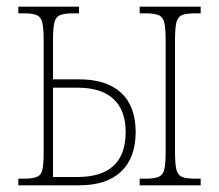

<svg xmlns="http://www.w3.org/2000/svg" viewBox="-20 -556 656 576"><path d="M399 0V-20H417Q443 -20 456 -25.5Q469 -31 473 -48Q477 -65 477 -102V-434Q477 -471 473 -488Q469 -505 456 -510.5Q443 -516 417 -516H399V-536H582V-516H565Q538 -516 525.5 -510.5Q513 -505 509 -488Q505 -471 505 -434V-102Q505 -65 509 -48Q513 -31 525.5 -25.5Q538 -20 565 -20H582V0ZM35 0V-20H52Q78 -20 91 -25.5Q104 -31 107.5 -48Q111 -65 111 -102V-434Q111 -471 107 -488Q103 -505 90.5 -510.5Q78 -516 52 -516H35V-536H217V-516H199Q173 -516 160 -510.5Q147 -505 143 -488Q139 -471 139 -434V-318H217Q300 -318 343.5 -277.5Q387 -237 387 -160Q387 -83 343.5 -41.5Q300 0 217 0ZM139 -25H212Q357 -25 357 -160Q357 -225 320.5 -259Q284 -293 212 -293H139Z"/></svg>

Font: Noto Serif Condensed Thin
Style: Regular
Weight: 100
Width: 3
Designer: Monotype Design Team
Foundry: Monotype Imaging Inc.
Version: Version 2.013; ttfautohint (v1.8.4.7-5d5b)